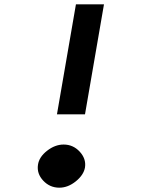

<svg xmlns="http://www.w3.org/2000/svg" viewBox="-20 -770 658 890"><path d="M244 -240 332 -750H462L374 -240ZM255 100Q211 100 180.5 67.5Q150 35 156 -6Q161 -42 198 -71Q235 -100 275 -100Q319 -100 349.5 -67Q380 -34 374 6Q368 41 331.5 70.5Q295 100 255 100Z"/></svg>

Font: Hermit
Style: Bold Italic
Weight: 700
Italic angle: -10°
Designer: Pablo Caro
Version: Version 2.000;PS 002.000;hotconv 1.0.88;makeotf.lib2.5.64775